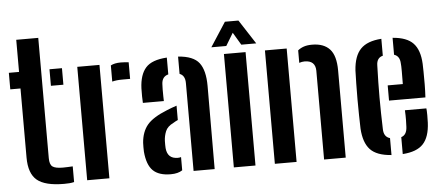

<svg xmlns="http://www.w3.org/2000/svg" viewBox="-51 -887 2327 1012"><g transform="rotate(-5 1112.0 -381.0)"><path d="M10.5 -512.5V-600H64.5V-770H181V-133.5Q181 -100 196 -88.8Q211 -77.5 250.5 -77.5Q265 -77.5 276.5 -78.2Q288 -79 303 -79.5V3.5Q291 6.5 278 7.5Q265 8.5 250 8.5Q149.5 8.5 107 -27Q64.5 -62.5 64.5 -147V-512.5ZM225.5 -512.5V-600H291.5V-512.5Z M549.5 -506.5V-592Q570 -603 602.5 -603Q614 -603 625 -602.2Q636 -601.5 644.5 -600.5V-512.5H604Q571.5 -512.5 549.5 -506.5ZM372.5 0V-600H490V0Z M700.5 -380.5Q699.5 -394 699.2 -415.5Q699 -437 699.5 -457.5Q702.5 -529.5 734.8 -566Q767 -602.5 847 -607.5V-518.5Q813.5 -510 811.5 -471Q810.5 -461 810.5 -441.8Q810.5 -422.5 810.8 -404.5Q811 -386.5 811.5 -380.5ZM935.5 0V-464.5Q935.5 -505.5 906.5 -516V-607.5Q987 -602 1017.5 -562.2Q1048 -522.5 1048 -440L1047 0ZM683.5 -124Q683 -134.5 683 -147.5Q683 -160.5 683.5 -171Q688 -228.5 718 -264.8Q748 -301 824.5 -331.5Q851.5 -342.5 876 -350.5V-274.5Q870 -272 864 -268.8Q858 -265.5 851.5 -261.5Q819.5 -246 809.5 -221.5Q799.5 -197 798.5 -170.5Q798 -148 799 -132.5Q804 -76 858.5 -76Q868.5 -76 876 -78.5V-8.5Q853 7 814.5 7Q751.5 7 720.5 -23.5Q689.5 -54 683.5 -124Z M1148.5 0V-600H1263V0ZM1085.5 -641 1168.5 -769H1240L1323 -641H1244L1204.5 -707.5L1164.5 -641Z M1626 0V-470.5Q1625 -524 1568.5 -524Q1555 -524 1540 -519V-585Q1554 -596.5 1572 -602.5Q1590 -608.5 1615.5 -608.5Q1677 -608.5 1708.8 -574Q1740.5 -539.5 1740.5 -461V0ZM1365.5 0V-600H1480.5V0Z M1831.5 -145.5Q1830.5 -175 1829.8 -216Q1829 -257 1829 -301.2Q1829 -345.5 1829.8 -385.5Q1830.5 -425.5 1831.5 -453Q1836.5 -529.5 1871.8 -566Q1907 -602.5 1982 -607.5V-518Q1949 -510 1948.5 -469.5Q1945.5 -377.5 1945.5 -300Q1945.5 -222.5 1948.5 -133Q1949 -91.5 1982 -82V7.5Q1904 2 1870 -34.5Q1836 -71 1831.5 -145.5ZM1994 -279.5V-360H2074Q2074.5 -394.5 2074.5 -426.8Q2074.5 -459 2073 -469.5Q2071.5 -508.5 2041.5 -518V-607.5Q2116.5 -602 2150.2 -566.2Q2184 -530.5 2187.5 -457.5Q2188 -445.5 2188.5 -415.8Q2189 -386 2188.8 -349Q2188.5 -312 2186.5 -279.5ZM2041.5 7.5V-82Q2071 -91 2073 -133.5Q2074 -148.5 2074.2 -170.5Q2074.5 -192.5 2073 -221.5H2186.5Q2188 -210 2188.2 -186Q2188.5 -162 2187.5 -145.5Q2184 -70 2150.2 -33.8Q2116.5 2.5 2041.5 7.5Z"/></g></svg>

Font: Big Shoulders Stencil Text
Style: Bold
Weight: 700
Designer: Patric King
Foundry: XO Type Co
Version: Version 1.000